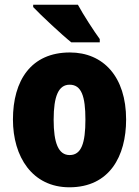

<svg xmlns="http://www.w3.org/2000/svg" viewBox="-20 -786 592 816"><path d="M311 -766H121V-756C153 -722 244 -637 283 -606H404V-620C381 -651 333 -725 311 -766ZM516 -278C516 -460 419 -563 277 -563C112 -563 35 -444 35 -278C35 -120 117 10 275 10C446 10 516 -123 516 -278ZM208 -277C208 -378 229 -426 276 -426C326 -426 343 -377 343 -278C343 -178 326 -127 276 -127C228 -127 208 -179 208 -277Z"/></svg>

Font: Noto Sans Thai Looped Condensed Black
Style: Regular
Weight: 900
Width: 3
Designer: Sasikarn Vongin, Ben Mitchell
Foundry: The Fontpad Ltd
Version: Version 1.001